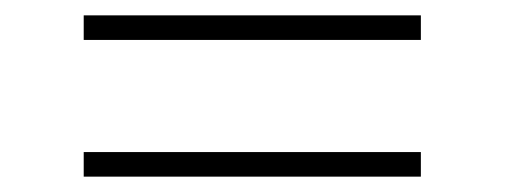

<svg xmlns="http://www.w3.org/2000/svg" viewBox="-20 -451 657 250"><path d="M528 -431V-399H89V-431ZM528 -253V-221H89V-253Z"/></svg>

Font: Roboto Serif 120pt Expanded Light
Style: Regular
Weight: 300
Width: 7
Designer: Greg Gazdowicz
Foundry: Commercial Type
Version: Version 1.008